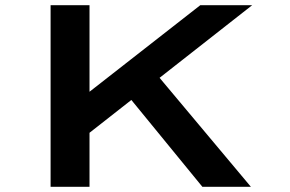

<svg xmlns="http://www.w3.org/2000/svg" viewBox="-20 -720 1116 740"><path d="M275 -169 249 -307 752 -700H952ZM175 0V-700H325V0ZM760 0 459 -368 549 -475 947 0Z"/></svg>

Font: Lexend Zetta SemiBold
Style: Regular
Weight: 600
Designer: Bonnie Shaver-Troup, Thomas Jockin
Foundry: Lexend
Version: Version 1.007